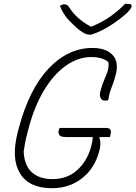

<svg xmlns="http://www.w3.org/2000/svg" viewBox="-20 -973 715 1013"><path d="M295 -298H540Q555 -298 561.5 -290.5Q568 -283 563 -262L560 -250H506L504 -245Q509 -237 509.5 -221.5Q510 -206 507 -189Q497 -145 479 -111.5Q461 -78 436 -53Q363 20 254 20Q134 20 86 -57.5Q38 -135 73 -274L78 -293Q133 -502 236 -611Q339 -720 468 -720Q500 -720 526.5 -712Q553 -704 572 -685Q592 -666 595.5 -636Q599 -606 589 -573Q583 -549 575.5 -530Q568 -511 561.5 -491.5Q555 -472 551 -445Q545 -442 535 -442Q516 -442 510 -458Q504 -474 511 -497Q520 -529 530.5 -553Q541 -577 548 -598.5Q555 -620 552 -645Q522 -672 461 -672Q392 -672 327 -626Q262 -580 210.5 -493.5Q159 -407 128 -285L124 -269Q117 -244 112.5 -220Q108 -196 105 -174Q108 -100 148 -64Q188 -28 257 -28Q333 -28 385.5 -74Q438 -120 460 -196Q468 -227 470 -250H330Q301 -250 294 -259.5Q287 -269 289 -282Q291 -292 295 -298ZM461 -790H452Q445 -790 435 -793Q425 -796 402 -812Q377 -831 345 -864.5Q313 -898 296 -942Q304 -947 308 -948.5Q312 -950 321 -950Q330 -950 335.5 -945.5Q341 -941 350 -927Q367 -901 393.5 -877.5Q420 -854 458 -833H464Q524 -858 567.5 -890Q611 -922 640 -953H652Q667 -953 671.5 -949Q676 -945 674 -937Q673 -932 663.5 -919.5Q654 -907 633 -890Q596 -859 552 -832Q508 -805 461 -790Z"/></svg>

Font: Recursive Mn Csl St Lt
Style: Italic
Weight: 300
Italic angle: -15°
Monospace: yes
Version: Version 1.079;hotconv 1.0.112;makeotfexe 2.5.65598; ttfautoh